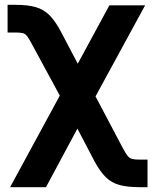

<svg xmlns="http://www.w3.org/2000/svg" viewBox="-20 -568 642 792"><path d="M21.7 204.1 272.9 -258.8H327.4L487 43.6Q498.7 65.4 506.7 75.3Q514.6 85.2 525.7 87.8Q536.7 90.4 556.5 90.4H588.5V204.1H556.5Q506.2 204.1 473.3 195.2Q440.4 186.3 416.6 163.1Q392.9 140 369.7 97.2L299.3 -37.5L169.7 204.1ZM269.1 -95.2 112.8 -383.9Q100 -408 92.2 -418.4Q84.3 -428.8 74.1 -431.3Q63.8 -433.9 43.4 -433.9H11.3V-548.1H43.4Q93.8 -548.1 126.8 -538.8Q159.8 -529.4 183.8 -505.6Q207.8 -481.8 230.9 -438.1L300.8 -305.3L431.1 -545.9H578.6L333.1 -95.2Z"/></svg>

Font: Inter Variable LoSnoCo
Style: Regular
Weight: 400
Designer: Rasmus Andersson
Foundry: rsms
Version: Version 4.000;git-a52131595; featfreeze: case,dlig,ss01,ss02